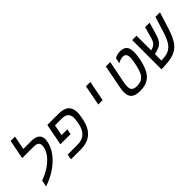

<svg xmlns="http://www.w3.org/2000/svg" viewBox="123 -1797 2803 2803"><g transform="rotate(-45 1524.5 -395.5)"><path d="M460 -439.9Q460 -516.1 363.8 -516.1H121.1L179.2 -813H269L227.1 -599.1H389.2Q556.2 -599.1 556.2 -472.2Q556.2 -451.7 550.8 -424.8Q523.4 -282.7 395 -161.9Q266.6 -41 76.2 22L96.2 -79.1Q205.1 -117.7 287.1 -176.8Q369.1 -235.8 414.6 -305.9Q460 -376 460 -439.9Z M884.3 -347.2 868.2 -264.2H658.2L723.1 -599.1H950.2Q1060.5 -599.1 1112.8 -554Q1165 -508.8 1165 -418Q1165 -377 1148.9 -291Q1118.7 -144 1036.1 -72Q953.6 0 816.9 0H612.3L627.9 -83H835Q1019.5 -83 1059.1 -290Q1072.3 -359.4 1072.3 -394Q1072.3 -456.1 1038.1 -486.1Q1003.9 -516.1 933.1 -516.1H798.3L765.1 -347.2Z M1521 -599.1H1611.3L1550.3 -284.2H1460Z M2035.2 9.8Q1938 9.8 1894.5 -27.8Q1851.1 -65.4 1851.1 -148.9Q1851.1 -188 1862.3 -246.1L1931.2 -599.1H2021.5L1953.1 -249Q1944.3 -202.1 1944.3 -170.9Q1944.3 -119.1 1969.2 -96.7Q1994.1 -74.2 2052.2 -74.2Q2109.9 -74.2 2146.7 -94.5Q2183.6 -114.7 2207.8 -155.5Q2231.9 -196.3 2254.2 -289.3Q2276.4 -382.3 2276.4 -435.1Q2276.4 -481.9 2259.8 -503.4Q2243.2 -524.9 2207.5 -524.9Q2183.6 -524.9 2156.2 -516.4Q2128.9 -507.8 2104.5 -493.2L2121.1 -579.1Q2166.5 -608.9 2232.4 -608.9Q2306.6 -608.9 2339.4 -572Q2372.1 -535.2 2372.1 -456.1Q2372.1 -376 2345.2 -270.5Q2318.4 -165 2278.8 -106.4Q2239.3 -47.9 2180.2 -19Q2121.1 9.8 2035.2 9.8Z M2565.4 -297.9Q2624 -310.1 2652.3 -341.8Q2680.7 -373.5 2698.2 -439.9L2741.2 -599.1H2834.5L2788.6 -439Q2764.2 -352.5 2737.1 -312Q2710 -271.5 2666 -251Q2622.1 -230.5 2565.4 -221.2V-86.9Q2655.8 -86.9 2710.9 -110.4Q2766.1 -133.8 2804 -187.3Q2841.8 -240.7 2874.5 -342.8L2955.6 -599.1H3049.3L2969.2 -346.2Q2922.9 -198.2 2868.9 -127.2Q2814.9 -56.2 2727.5 -25.6Q2640.1 4.9 2475.6 4.9V-599.1H2565.4Z"/></g></svg>

Font: Liberation Mono
Style: Italic
Weight: 400
Italic angle: -12°
Monospace: yes
Designer: Steve Matteson
Foundry: Ascender Corporation
Version: Version 2.1.5